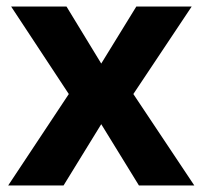

<svg xmlns="http://www.w3.org/2000/svg" viewBox="-20 -566 618 586"><path d="M190 -279 14 -546H183L289 -372L396 -546H565L387 -279L573 0H404L289 -187L174 0H5Z"/></svg>

Font: Noto Sans
Style: Bold
Weight: 700
Designer: Monotype Design Team
Foundry: Monotype Imaging Inc.
Version: Version 2.000;GOOG;noto-source:20170915:90ef993387c0; ttfaut